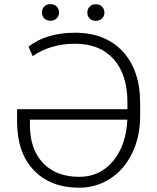

<svg xmlns="http://www.w3.org/2000/svg" viewBox="-20 -875 740 905"><path d="M60.5 0ZM334 -720.7Q476.6 -720.7 558.6 -632.3Q640.6 -543.9 640.6 -388.2V-327.6Q640.6 -231.4 603.3 -153.8Q565.9 -76.2 499.8 -33.2Q433.6 9.8 354 9.8Q217.8 9.8 139.2 -72.8Q60.5 -155.3 60.5 -302.2V-360.4H580.6V-393.1Q580.6 -522.9 515.9 -595.9Q451.2 -668.9 334 -668.9Q219.2 -668.9 133.8 -610.4L114.7 -655.3Q198.7 -720.7 334 -720.7ZM354 -41.5Q450.7 -41.5 512.7 -115.5Q574.7 -189.5 580.1 -311H121.1V-285.2Q121.1 -171.9 182.6 -106.7Q244.1 -41.5 354 -41.5ZM177.7 -815.9Q177.7 -832.5 188.5 -844Q199.2 -855.5 217.8 -855.5Q236.3 -855.5 247.3 -844Q258.3 -832.5 258.3 -815.9Q258.3 -799.8 247.3 -788.6Q236.3 -777.3 217.8 -777.3Q199.2 -777.3 188.5 -788.6Q177.7 -799.8 177.7 -815.9ZM391.6 -815.4Q391.6 -832 402.3 -843.5Q413.1 -855 431.6 -855Q450.2 -855 461.2 -843.5Q472.2 -832 472.2 -815.4Q472.2 -799.3 461.2 -788.1Q450.2 -776.9 431.6 -776.9Q413.1 -776.9 402.3 -788.1Q391.6 -799.3 391.6 -815.4Z"/></svg>

Font: Roboto Light
Style: Regular
Weight: 300
Designer: Google
Version: Version 2.134; 2016; ttfautohint (v1.6)